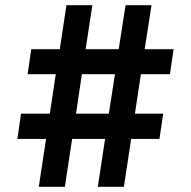

<svg xmlns="http://www.w3.org/2000/svg" viewBox="-20 -720 736 740"><path d="M129.5 0 157.5 -184.5H47L61 -282H172L195 -434H86.5L100.5 -530.5H210.5L236 -700H336L310 -530.5H437.5L464 -700H564L537.5 -530.5H649L635 -434H523L500 -282H609L594.5 -184.5H485.5L457.5 0H357L385 -184.5H258L230 0ZM273 -282H399.5L423 -434H295.5Z"/></svg>

Font: Overpass SemiBold
Style: Regular
Weight: 600
Designer: Delve Withrington, Dave Bailey, Thomas Jockin
Foundry: Delve Fonts LLC
Version: Version 4.000